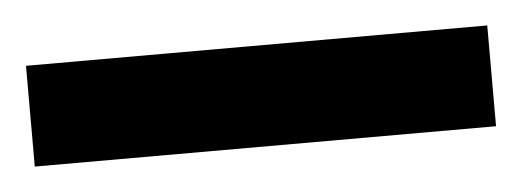

<svg xmlns="http://www.w3.org/2000/svg" viewBox="-35 11 445 164"><g transform="rotate(-5 188.0 93.0)"><path d="M-9.8 136.2V49.8H385.7V136.2Z"/></g></svg>

Font: Pinar-DS1-FD Medium
Style: Regular
Weight: 500
Designer: Amin Abedi
Version: Version 3.000